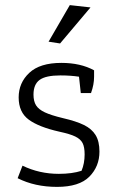

<svg xmlns="http://www.w3.org/2000/svg" viewBox="-20 -722 459 751"><path d="M170 -559 253 -702 334 -693 215 -552ZM49 -25 68 -74Q134 -42 210 -42Q262 -42 299 -54Q311 -83 311 -118Q311 -147 303 -162.5Q295 -178 274.5 -188Q254 -198 212 -207Q132 -225 92.5 -254Q53 -283 53 -341Q53 -398 94.5 -437Q136 -476 220 -476Q295 -476 348 -447V-422Q348 -391 336 -358H296L289 -422Q256 -427 216 -427Q159 -427 135 -409.5Q111 -392 111 -352Q111 -326 121 -310Q131 -294 155.5 -282.5Q180 -271 226 -260Q278 -248 308.5 -233Q339 -218 354 -193.5Q369 -169 369 -129Q369 -71 329.5 -31Q290 9 203 9Q116 9 49 -25Z"/></svg>

Font: Athiti
Style: Regular
Weight: 400
Designer: CadsonDemak Team
Foundry: CadsonDemak
Version: Version 1.032